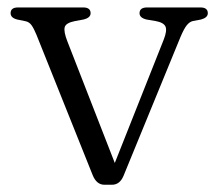

<svg xmlns="http://www.w3.org/2000/svg" viewBox="-20 -487 586 516"><path d="M281 9.5H260.5Q239.5 9.5 229 -16.5L78 -393.5Q71 -410.5 64.8 -419.2Q58.5 -428 48.5 -430L26.5 -434.5Q8.5 -439 8.5 -451.5Q8.5 -467 28.5 -467H203.5Q223.5 -467 223.5 -451.5Q223.5 -439 204 -434.5L182 -430.5Q156.5 -425.5 153.8 -413.5Q151 -401.5 161 -376L288.5 -49L420 -380.5Q429.5 -404.5 424.8 -415.5Q420 -426.5 398 -430.5L374 -434.5Q355 -439 355 -451.5Q355 -467 375.5 -467H518.5Q538.5 -467 538.5 -451.5Q538.5 -439.5 520 -434.5L498.5 -430.5Q489.5 -428.5 482 -419.2Q474.5 -410 465 -387.5L312 -14.5Q302 9.5 281 9.5Z"/></svg>

Font: Fraunces 9pt S050 Light
Style: Regular
Weight: 300
Version: Version 1.000; ttfautohint (v1.8.3)